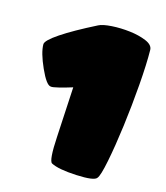

<svg xmlns="http://www.w3.org/2000/svg" viewBox="-137 -843 809 937"><g transform="rotate(20 267.0 -375.0)"><path d="M471.2 -24.4Q460.9 -4.9 369.1 -1.2Q277.3 2.4 239.3 -13.7Q220.7 -21.5 217.3 -144.8Q213.9 -268.1 209 -398.4Q177.2 -385.3 144.8 -374Q112.3 -362.8 104 -364.3Q82 -363.8 42.7 -434.1Q3.4 -504.4 0 -546.4Q-1.5 -565.4 56.4 -612.1Q114.3 -658.7 219.7 -724.1Q238.8 -736.3 283.9 -743.2Q329.1 -750 376 -748.5Q422.9 -747.1 459.7 -735.4Q496.6 -723.6 499.5 -698.7Q506.8 -628.4 507.8 -519.8Q508.8 -411.1 504.4 -305.9Q500 -200.7 491.2 -119.9Q482.4 -39.1 471.2 -24.4Z"/></g></svg>

Font: ARCO
Style: Regular
Weight: 700
Designer: Rafael Olivo Díaz, Denis Ignatov
Foundry: Rafael Olivo Díaz
Version: Version 1.10 March 1, 2019